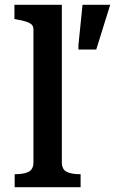

<svg xmlns="http://www.w3.org/2000/svg" viewBox="-20 -778 478 798"><path d="M237 -758V-104Q237 -74 257 -64Q277 -54 312 -54H315V0H41V-54H44Q79 -54 99 -64Q119 -74 119 -104V-655Q119 -669 111.5 -676Q104 -683 89 -688Q74 -693 50 -697L40 -699V-758ZM380 -572 438 -758H323L306 -591V-572Z"/></svg>

Font: Roboto Serif 20pt Medium
Style: Regular
Weight: 500
Version: Version 1.008